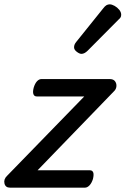

<svg xmlns="http://www.w3.org/2000/svg" viewBox="-35 -864 578 884"><path d="M11 0Q-10 0 -14.5 -19.5Q-19 -39 -2 -55L353 -420H134Q123 -420 119 -430Q115 -440 120 -460Q126 -480 135.5 -490Q145 -500 156 -500H470Q487 -500 494.5 -490Q502 -480 501 -467Q500 -454 491 -445L138 -80H379Q390 -80 394 -70.5Q398 -61 393 -40Q387 -21 377 -10.5Q367 0 356 0ZM340 -616Q331 -616 318.5 -625.5Q306 -635 306 -646Q306 -653 308.5 -659Q311 -665 316 -671L439 -824Q448 -836 455 -840Q462 -844 470 -844Q480 -844 492.5 -837Q505 -830 514 -819Q523 -808 523 -796Q523 -788 519.5 -783Q516 -778 510 -773L369 -631Q354 -616 340 -616Z"/></svg>

Font: Playwrite BE VLG
Style: Regular
Weight: 400
Designer: Veronika Burian, José Scaglione
Foundry: TypeTogether
Version: Version 1.002